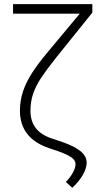

<svg xmlns="http://www.w3.org/2000/svg" viewBox="-20 -727 518 927"><path d="M425.8 -666 252.9 -451.2Q205.1 -391.1 179.4 -352.5Q153.8 -314 140.6 -276.1Q127.4 -238.3 127 -193.4Q127 -143.1 151.6 -110.1Q176.3 -77.1 226.6 -59.6L279.3 -42Q339.8 -21 369.1 3.2Q398.4 27.3 398.4 58.6Q398.4 85 380.4 116.7Q362.3 148.4 329.1 179.7L297.9 151.4Q320.8 127.9 332.8 105Q344.7 82 344.7 64.5Q344.7 46.4 323.7 32Q302.7 17.6 257.8 2L216.8 -11.7Q76.2 -59.1 76.2 -193.4Q76.7 -242.7 91.3 -286.4Q106 -330.1 135 -375.2Q164.1 -420.4 212.9 -478.5L365.2 -661.1H43V-707H425.8Z"/></svg>

Font: Pretendard JP ExtraLight
Style: Regular
Weight: 200
Designer: Base glyphs from Inter by Rasmus Andersson; Hangeul glyphs from Noto Sans CJK(Source Han Sans) by Jang Soo-young and Kan
Foundry: Kil Hyung-jin
Version: Version 1.309